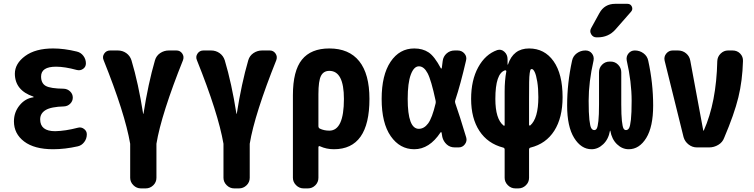

<svg xmlns="http://www.w3.org/2000/svg" viewBox="-20 -790 4040 1029"><path d="M397.5 -105.5Q415 -110.4 430.2 -99.1Q445.3 -87.9 445.3 -70.3Q445.3 -46.9 431.6 -28.8Q418 -10.7 397.5 -5.9Q328.1 9.8 264.6 9.8Q164.1 9.8 109.4 -31.7Q54.7 -73.2 54.7 -139.6Q54.7 -188.5 85 -225.6Q115.2 -262.7 159.2 -268.6Q160.2 -268.6 160.2 -269.5Q160.2 -271.5 158.2 -272.5Q60.5 -305.7 59.6 -394.5Q59.6 -449.2 114.7 -489.7Q169.9 -530.3 264.6 -530.3Q324.2 -530.3 391.6 -513.7Q413.1 -508.8 426.8 -490.7Q440.4 -472.7 440.4 -450.2Q440.4 -431.6 425.3 -420.9Q410.2 -410.2 391.6 -415Q327.1 -432.6 280.3 -432.6Q200.2 -432.6 200.2 -379.9Q200.2 -343.8 225.1 -329.6Q250 -315.4 322.3 -314.5Q341.8 -313.5 356 -299.8Q370.1 -286.1 370.1 -267.1Q370.1 -248 356.4 -234.4Q342.8 -220.7 323.2 -219.7Q253.9 -217.8 224.6 -200.2Q195.3 -182.6 195.3 -150.4Q195.3 -86.9 275.4 -86.9Q330.1 -87.9 397.5 -105.5Z M925.8 -519.5Q945.3 -519.5 956.5 -503.4Q967.8 -487.3 960.9 -467.8Q904.3 -327.1 867.7 -212.4Q831.1 -97.7 818.4 -19.5V163.1Q818.4 186.5 801.3 203.1Q784.2 219.7 760.7 219.7H735.4Q711.9 219.7 694.8 202.6Q677.7 185.5 677.7 163.1V-19.5Q649.4 -183.6 535.2 -467.8Q527.3 -486.3 538.6 -502.9Q549.8 -519.5 570.3 -519.5H611.3Q636.7 -519.5 656.7 -505.4Q676.8 -491.2 684.6 -466.8Q721.7 -342.8 747.1 -180.7Q747.1 -179.7 748 -179.7Q749 -179.7 749 -180.7Q774.4 -342.8 810.5 -466.8Q817.4 -491.2 838.4 -505.4Q859.4 -519.5 884.8 -519.5Z M1425.8 -519.5Q1445.3 -519.5 1456.5 -503.4Q1467.8 -487.3 1460.9 -467.8Q1404.3 -327.1 1367.7 -212.4Q1331.1 -97.7 1318.4 -19.5V163.1Q1318.4 186.5 1301.3 203.1Q1284.2 219.7 1260.7 219.7H1235.4Q1211.9 219.7 1194.8 202.6Q1177.7 185.5 1177.7 163.1V-19.5Q1149.4 -183.6 1035.2 -467.8Q1027.3 -486.3 1038.6 -502.9Q1049.8 -519.5 1070.3 -519.5H1111.3Q1136.7 -519.5 1156.7 -505.4Q1176.8 -491.2 1184.6 -466.8Q1221.7 -342.8 1247.1 -180.7Q1247.1 -179.7 1248 -179.7Q1249 -179.7 1249 -180.7Q1274.4 -342.8 1310.5 -466.8Q1317.4 -491.2 1338.4 -505.4Q1359.4 -519.5 1384.8 -519.5Z M1745.1 -89.8Q1823.2 -89.8 1823.2 -259.8Q1823.2 -410.2 1745.1 -410.2Q1713.9 -410.2 1700.2 -383.3Q1686.5 -356.4 1686.5 -285.2V-114.3Q1686.5 -104.5 1694.3 -100.6Q1716.8 -89.8 1745.1 -89.8ZM1745.1 -530.3Q1850.6 -530.3 1905.3 -461.9Q1960 -393.6 1960 -259.8Q1960 9.8 1769.5 9.8Q1729.5 9.8 1695.3 -5.9Q1687.5 -9.8 1686.5 -1V163.1Q1686.5 186.5 1669.9 203.1Q1653.3 219.7 1629.9 219.7H1607.4Q1584 219.7 1566.9 202.6Q1549.8 185.5 1549.8 163.1V-280.3Q1549.8 -410.2 1598.1 -470.2Q1646.5 -530.3 1745.1 -530.3Z M2314.5 -235.4Q2316.4 -243.2 2314.5 -251Q2291 -361.3 2271.5 -397.9Q2252 -434.6 2225.1 -434.6Q2198.2 -434.6 2181.6 -390.1Q2165 -345.7 2165 -259.8Q2165 -99.6 2224.6 -99.6Q2252.9 -99.6 2274.4 -128.4Q2295.9 -157.2 2314.5 -235.4ZM2419.9 -237.3Q2442.4 -173.8 2478.5 -53.7Q2484.4 -34.2 2471.7 -17.1Q2459 0 2438.5 0H2417Q2391.6 0 2374 -16.1Q2356.4 -32.2 2350.6 -55.7Q2349.6 -59.6 2348.6 -67.4Q2347.7 -75.2 2346.7 -79.1Q2346.7 -81.1 2344.2 -81.5Q2341.8 -82 2340.8 -80.1Q2281.2 9.8 2200.2 9.8Q2123 9.8 2074.2 -60.1Q2025.4 -129.9 2025.4 -259.8Q2025.4 -387.7 2073.2 -459Q2121.1 -530.3 2200.2 -530.3Q2245.1 -530.3 2276.9 -509.3Q2308.6 -488.3 2342.8 -423.8Q2343.8 -422.9 2345.7 -422.9Q2347.7 -422.9 2347.7 -424.8Q2348.6 -430.7 2350.1 -443.8Q2351.6 -457 2352.5 -462.9Q2355.5 -487.3 2373.5 -503.4Q2391.6 -519.5 2417 -519.5H2432.6Q2455.1 -519.5 2469.2 -502.9Q2483.4 -486.3 2477.5 -464.8Q2448.2 -337.9 2419.9 -252.9Q2417 -245.1 2419.9 -237.3Z M2821.3 -117.2Q2865.2 -155.3 2865.2 -269.5Q2865.2 -316.4 2859.4 -352.1Q2853.5 -387.7 2845.7 -403.8Q2837.9 -419.9 2830.1 -419.9Q2825.2 -419.9 2823.2 -416.5Q2821.3 -413.1 2818.8 -397.5Q2816.4 -381.8 2815.9 -350.1Q2815.4 -318.4 2815.4 -259.8V-121.1Q2815.4 -119.1 2817.4 -117.7Q2819.3 -116.2 2821.3 -117.2ZM2684.6 -299.8Q2684.6 -359.4 2693.4 -406.2Q2694.3 -409.2 2692.4 -411.6Q2690.4 -414.1 2686.5 -413.1Q2634.8 -396.5 2634.8 -259.8Q2634.8 -152.3 2678.7 -117.2Q2684.6 -113.3 2684.6 -121.1ZM2815.4 -530.3Q2898.4 -530.3 2946.8 -461.9Q2995.1 -393.6 2995.1 -269.5Q2995.1 -159.2 2950.7 -89.4Q2906.2 -19.5 2823.2 1Q2815.4 2.9 2815.4 11.7V163.1Q2815.4 186.5 2798.3 203.1Q2781.2 219.7 2757.8 219.7H2742.2Q2718.8 219.7 2701.7 202.6Q2684.6 185.5 2684.6 163.1V11.7Q2684.6 2.9 2676.8 1Q2593.8 -20.5 2549.3 -88.4Q2504.9 -156.2 2504.9 -259.8Q2504.9 -360.4 2543 -429.7Q2581.1 -499 2644.5 -521.5Q2666 -528.3 2683.1 -512.7Q2700.2 -497.1 2700.2 -472.7V-444.3Q2701.2 -444.3 2702.1 -443.4Q2730.5 -530.3 2815.4 -530.3Z M3382.8 -519.5Q3408.2 -519.5 3428.7 -504.4Q3449.2 -489.3 3454.1 -464.8Q3480.5 -344.7 3480.5 -224.6Q3480.5 -110.4 3443.4 -50.3Q3406.2 9.8 3349.6 9.8Q3314.5 9.8 3286.6 -17.1Q3258.8 -43.9 3251 -88.9Q3251 -89.8 3250 -89.8Q3249 -89.8 3249 -88.9Q3241.2 -43.9 3212.9 -17.1Q3184.6 9.8 3150.4 9.8Q3094.7 9.8 3057.1 -50.8Q3019.5 -111.3 3019.5 -224.6Q3019.5 -344.7 3045.9 -464.8Q3050.8 -489.3 3071.3 -504.4Q3091.8 -519.5 3117.2 -519.5H3118.2Q3139.6 -519.5 3152.3 -503.4Q3165 -487.3 3161.1 -465.8Q3134.8 -350.6 3134.8 -250Q3134.8 -183.6 3138.7 -148.4Q3142.6 -113.3 3148.9 -103Q3155.3 -92.8 3165 -92.8Q3173.8 -92.8 3178.7 -102.1Q3183.6 -111.3 3187 -141.6Q3190.4 -171.9 3190.4 -230.5V-403.3Q3190.4 -426.8 3207 -443.4Q3223.6 -460 3247.1 -460H3252.9Q3276.4 -460 3293 -442.9Q3309.6 -425.8 3309.6 -403.3V-230.5Q3309.6 -172.9 3313 -142.1Q3316.4 -111.3 3321.3 -102.1Q3326.2 -92.8 3335 -92.8Q3344.7 -92.8 3351.1 -103Q3357.4 -113.3 3361.3 -148.4Q3365.2 -183.6 3365.2 -250Q3365.2 -350.6 3338.9 -465.8Q3335 -487.3 3348.1 -503.4Q3361.3 -519.5 3381.8 -519.5ZM3277.3 -769.5H3342.8Q3359.4 -769.5 3366.2 -754.9Q3373 -740.2 3362.3 -727.5L3278.3 -631.8Q3241.2 -589.8 3182.6 -589.8H3176.8Q3158.2 -589.8 3148.4 -606.4Q3138.7 -623 3148.4 -639.6L3192.4 -719.7Q3219.7 -769.5 3277.3 -769.5Z M3906.2 -519.5Q3930.7 -519.5 3946.8 -502.9Q3962.9 -486.3 3961.9 -462.9Q3959 -357.4 3937 -267.6Q3915 -177.7 3861.3 -51.8Q3852.5 -27.3 3829.6 -13.7Q3806.6 0 3781.2 0H3714.8Q3690.4 0 3670.4 -15.6Q3650.4 -31.2 3643.6 -54.7L3542 -464.8Q3537.1 -486.3 3550.8 -502.9Q3564.5 -519.5 3585 -519.5H3613.3Q3638.7 -519.5 3657.2 -503.9Q3675.8 -488.3 3679.7 -463.9L3749 -90.8Q3749 -89.8 3750 -89.8Q3752 -89.8 3752 -90.8Q3819.3 -241.2 3824.2 -462.9Q3825.2 -486.3 3842.3 -502.9Q3859.4 -519.5 3881.8 -519.5Z"/></svg>

Font: Rounded Mgen+ 1mn bold
Style: Bold
Weight: 700
Designer: [Source Han Sans]
Ryoko NISHIZUKA  (kana & ideographs); Paul D. Hunt (Latin, Greek & Cyrillic); Wenlong ZHANG  (bopomofo
Version: Version 1.059.20150602